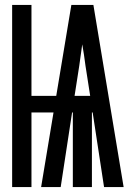

<svg xmlns="http://www.w3.org/2000/svg" viewBox="-20 -755 540 775"><path d="M29 0V-735H107V-368H207L268 -735H357L479 0H400L354 -301H351V0H274V-301H271L225 0H146L196 -301H107V0ZM281 -368H344L325 -490Q322 -512 319 -533.5Q316 -555 312 -576Q309 -555 306 -533.5Q303 -512 300 -490Z"/></svg>

Font: Iosevka SS18
Style: Bold
Weight: 700
Monospace: yes
Designer: Belleve Invis
Foundry: Belleve Invis
Version: Version 25.1.1; ttfautohint (v1.8.4)